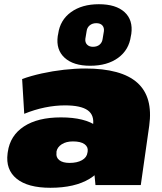

<svg xmlns="http://www.w3.org/2000/svg" viewBox="-20 -878 771 911"><path d="M412 -216 421 -281Q429 -331 396.5 -354.5Q364 -378 288 -378Q242 -378 193 -368Q144 -358 95 -338L85 -503Q126 -518 178 -529.5Q230 -541 283.5 -547Q337 -553 384 -553Q556 -553 631.5 -485.5Q707 -418 688 -281L648 0H433ZM219 13Q112 13 59 -30Q6 -73 16 -150L17 -157Q28 -235 93.5 -278Q159 -321 269 -321Q383 -321 440.5 -278.5Q498 -236 487 -158L486 -151Q476 -73 405.5 -30Q335 13 219 13ZM310 -105Q346 -105 369 -118Q392 -131 395 -154L396 -160Q399 -181 381 -194Q363 -207 326 -207Q294 -207 273 -193.5Q252 -180 248 -159V-153Q245 -131 261.5 -118Q278 -105 310 -105ZM408 -566Q328 -566 286.5 -604Q245 -642 254 -707L256 -717Q265 -783 317 -820.5Q369 -858 449 -858Q530 -858 571 -820.5Q612 -783 603 -717L601 -707Q592 -641 540.5 -603.5Q489 -566 408 -566ZM421 -656Q441 -656 453 -666.5Q465 -677 467 -694L473 -730Q475 -747 465.5 -757.5Q456 -768 437 -768Q418 -768 405.5 -757.5Q393 -747 391 -730L385 -694Q383 -677 393 -666.5Q403 -656 421 -656Z"/></svg>

Font: Pathway Extreme 28pt Black
Style: Italic
Weight: 900
Italic angle: -8°
Designer: Eduardo Rodriguez Tunni
Foundry: Eduardo Rodriguez Tunni
Version: Version 1.001;gftools[0.9.26]